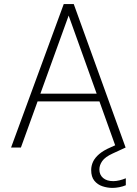

<svg xmlns="http://www.w3.org/2000/svg" viewBox="-20 -720 668 937"><path d="M34 0 291 -700H340L593 0H546L315 -644L82 0ZM142 -225 157 -263H471L486 -225ZM529 197Q504 197 480 189Q456 181 440.5 162Q425 143 425 110Q425 89 434 69.5Q443 50 464 32Q485 14 520 -1L578 -27L593 0L530 29Q493 46 479 66Q465 86 465 107Q465 133 483 148.5Q501 164 533 164Q547 164 563.5 160Q580 156 594 150V184Q580 190 562.5 193.5Q545 197 529 197Z"/></svg>

Font: DM Sans 11pt ExtraLight
Style: Regular
Weight: 250
Version: Version 4.004;gftools[0.9.30]